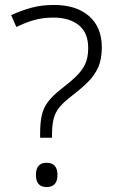

<svg xmlns="http://www.w3.org/2000/svg" viewBox="-20 -744 464 775"><path d="M142 -188V-207Q142 -250 149 -280Q156 -310 174.5 -334Q193 -358 226 -384Q264 -413 288 -436.5Q312 -460 324 -486Q336 -512 336 -550Q336 -612 298 -642.5Q260 -673 196 -673Q152 -673 116 -662.5Q80 -652 46 -635L25 -683Q67 -702 107.5 -713Q148 -724 198 -724Q288 -724 339.5 -679Q391 -634 391 -552Q391 -504 375.5 -470.5Q360 -437 332 -410Q304 -383 266 -354Q236 -331 219.5 -310.5Q203 -290 196.5 -264.5Q190 -239 190 -202V-188ZM125 -38Q125 -87 168 -87Q212 -87 212 -38Q212 11 168 11Q125 11 125 -38Z"/></svg>

Font: BC Sans Light
Style: Regular
Weight: 300
Designer: Monotype Design Team
Foundry: Monotype Imaging Inc.
Version: Version 2.000;GOOG;noto-source:20170915:90ef993387c0